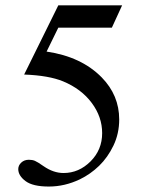

<svg xmlns="http://www.w3.org/2000/svg" viewBox="-20 -682 540 714"><path d="M434.1 -662.1 396 -579.1H196.8L153.3 -490.2Q282.7 -471.2 358.4 -394Q423.3 -327.6 423.3 -237.8Q423.3 -185.5 402.1 -141.1Q380.9 -96.7 348.6 -65.4Q316.4 -34.2 276.9 -15.1Q220.7 11.7 161.6 11.7Q102.1 11.7 75 -8.5Q47.9 -28.8 47.9 -53.2Q47.9 -66.9 59.1 -77.4Q70.3 -87.9 87.4 -87.9Q100.1 -87.9 109.6 -84Q119.1 -80.1 142.1 -64Q178.7 -38.6 216.3 -38.6Q273.4 -38.6 316.7 -81.8Q359.9 -125 359.9 -187Q359.9 -247.1 321.3 -299.1Q282.7 -351.1 214.8 -379.4Q161.6 -401.4 69.8 -404.8L196.8 -662.1Z"/></svg>

Font: Jameel Khushkhat-L
Style: Regular
Weight: 400
Version: Version 3.5